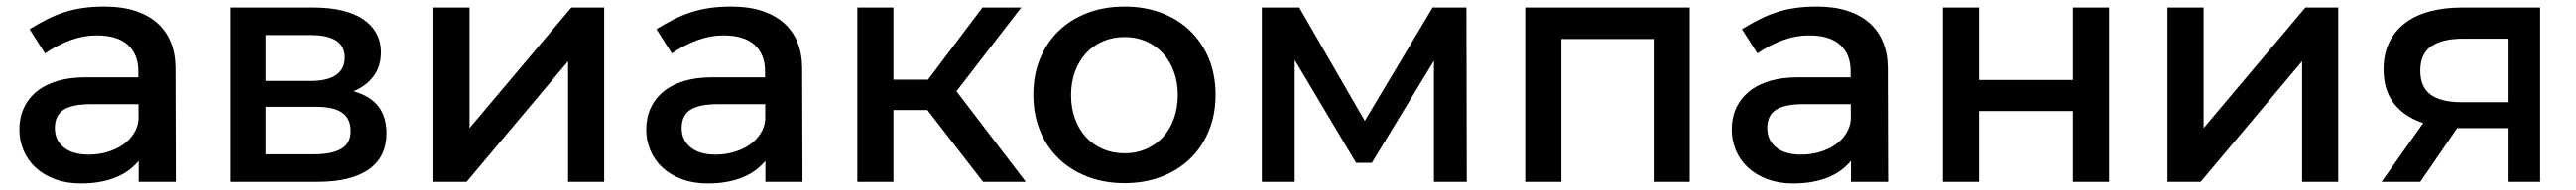

<svg xmlns="http://www.w3.org/2000/svg" viewBox="-20 -555 7845 580"><path d="M402 -64Q373.5 -29.5 329 -12.2Q284.5 5 226 5Q183 5 148.2 -7.8Q113.5 -20.5 89.2 -42.8Q65 -65 52 -95Q39 -125 39 -160Q39 -196 52.5 -225.2Q66 -254.5 91.5 -275.5Q117 -296.5 154.5 -307.8Q192 -319 240 -319H401V-337Q401 -389 369.2 -418Q337.5 -447 274 -447Q235.5 -447 196.2 -433Q157 -419 117 -392L70 -466Q98 -483 123 -495.8Q148 -508.5 174.5 -517.2Q201 -526 231 -530.5Q261 -535 299 -535Q350.5 -535 390.2 -522.2Q430 -509.5 457.5 -485.5Q485 -461.5 499.2 -427Q513.5 -392.5 514 -349L515 0H402ZM250 -83Q280.5 -83 307 -91Q333.5 -99 353.8 -113Q374 -127 386.5 -146.5Q399 -166 401.5 -188.5V-237H257Q200.5 -237 173.8 -220Q147 -203 147 -164Q147 -127 174.2 -105Q201.5 -83 250 -83Z M682 0V-532H936Q983.5 -532 1021.5 -523Q1059.5 -514 1085.8 -496.5Q1112 -479 1126 -453.5Q1140 -428 1140 -395Q1140 -352.5 1118 -322.8Q1096 -293 1057 -276.5Q1108 -262 1132.5 -230Q1157 -198 1157 -148Q1157 -113 1144 -85.5Q1131 -58 1104.8 -39Q1078.5 -20 1039 -10Q999.5 0 946 0ZM789 -84H937Q992 -84 1020 -101Q1048 -118 1048 -155Q1048 -192.5 1022.5 -210.8Q997 -229 942 -229H789ZM789 -308H926Q977.5 -308 1003.8 -326.2Q1030 -344.5 1030 -379Q1030 -414.5 1003.8 -431.2Q977.5 -448 926 -448H789Z M1300 0V-532H1410V-164L1720 -532H1820V0H1710V-368L1401 0Z M2311 -64Q2282.5 -29.5 2238 -12.2Q2193.5 5 2135 5Q2092 5 2057.2 -7.8Q2022.5 -20.5 1998.2 -42.8Q1974 -65 1961 -95Q1948 -125 1948 -160Q1948 -196 1961.5 -225.2Q1975 -254.5 2000.5 -275.5Q2026 -296.5 2063.5 -307.8Q2101 -319 2149 -319H2310V-337Q2310 -389 2278.2 -418Q2246.5 -447 2183 -447Q2144.5 -447 2105.2 -433Q2066 -419 2026 -392L1979 -466Q2007 -483 2032 -495.8Q2057 -508.5 2083.5 -517.2Q2110 -526 2140 -530.5Q2170 -535 2208 -535Q2259.5 -535 2299.2 -522.2Q2339 -509.5 2366.5 -485.5Q2394 -461.5 2408.2 -427Q2422.5 -392.5 2423 -349L2424 0H2311ZM2159 -83Q2189.5 -83 2216 -91Q2242.5 -99 2262.8 -113Q2283 -127 2295.5 -146.5Q2308 -166 2310.5 -188.5V-237H2166Q2109.5 -237 2082.8 -220Q2056 -203 2056 -164Q2056 -127 2083.2 -105Q2110.5 -83 2159 -83Z M2974 0 2804.5 -219H2701V0H2591V-532H2701V-312H2806.5L2972 -532H3090L2893 -276.5L3104 0Z M3405 -535Q3466.5 -535 3517.5 -515.5Q3568.5 -496 3605 -460.5Q3641.5 -425 3661.8 -375.5Q3682 -326 3682 -266Q3682 -206 3661.8 -156.2Q3641.5 -106.5 3605 -71Q3568.5 -35.5 3517.5 -15.8Q3466.5 4 3405 4Q3343 4 3292 -15.8Q3241 -35.5 3204.2 -71Q3167.5 -106.5 3147.2 -156.2Q3127 -206 3127 -266Q3127 -326 3147.2 -375.5Q3167.5 -425 3204.2 -460.5Q3241 -496 3292 -515.5Q3343 -535 3405 -535ZM3405 -442Q3369 -442 3339 -429Q3309 -416 3287.5 -392.5Q3266 -369 3254 -336.5Q3242 -304 3242 -265Q3242 -225.5 3254 -192.5Q3266 -159.5 3287.5 -136.2Q3309 -113 3339 -100Q3369 -87 3405 -87Q3440.5 -87 3470.2 -100Q3500 -113 3521.5 -136.2Q3543 -159.5 3555 -192.5Q3567 -225.5 3567 -265Q3567 -304 3555 -336.5Q3543 -369 3521.5 -392.5Q3500 -416 3470.2 -429Q3440.5 -442 3405 -442Z M3823 0V-532H3937L4136.5 -186L4343 -532H4446L4447 0H4347V-369.5L4158 -58H4110L3923 -372V0Z M4625 0V-532H5126V0H5016V-436H4735V0Z M5617 -64Q5588.5 -29.5 5544 -12.2Q5499.5 5 5441 5Q5398 5 5363.2 -7.8Q5328.5 -20.5 5304.2 -42.8Q5280 -65 5267 -95Q5254 -125 5254 -160Q5254 -196 5267.5 -225.2Q5281 -254.5 5306.5 -275.5Q5332 -296.5 5369.5 -307.8Q5407 -319 5455 -319H5616V-337Q5616 -389 5584.2 -418Q5552.5 -447 5489 -447Q5450.5 -447 5411.2 -433Q5372 -419 5332 -392L5285 -466Q5313 -483 5338 -495.8Q5363 -508.5 5389.5 -517.2Q5416 -526 5446 -530.5Q5476 -535 5514 -535Q5565.5 -535 5605.2 -522.2Q5645 -509.5 5672.5 -485.5Q5700 -461.5 5714.2 -427Q5728.5 -392.5 5729 -349L5730 0H5617ZM5465 -83Q5495.5 -83 5522 -91Q5548.5 -99 5568.8 -113Q5589 -127 5601.5 -146.5Q5614 -166 5616.5 -188.5V-237H5472Q5415.5 -237 5388.8 -220Q5362 -203 5362 -164Q5362 -127 5389.2 -105Q5416.5 -83 5465 -83Z M5897 0V-532H6007V-311H6293V-532H6403V0H6293V-216H6007V0Z M6581 0V-532H6691V-164L7001 -532H7101V0H6991V-368L6682 0Z M7617 0V-164H7469H7463.5L7351 0H7233L7360 -179.5Q7302 -198.5 7270.5 -239.5Q7239 -280.5 7239 -343Q7239 -389.5 7255.8 -424.8Q7272.5 -460 7303.8 -484Q7335 -508 7379.2 -520Q7423.5 -532 7478 -532H7716V0ZM7617 -437H7481Q7418.5 -437 7384.8 -414Q7351 -391 7351 -339Q7351 -289 7382.8 -266Q7414.5 -243 7477 -243H7617Z"/></svg>

Font: Argentum Sans
Style: Regular
Weight: 400
Designer: Julieta Ulanovsky, Owen Earl, Chris M. Simpson, Rasmus Andersson, Cristiano Sobral
Foundry: The Argentum Sans Project Authors
Version: Version 3.135; ttfautohint (v1.8.4.7-5d5b-dirty)